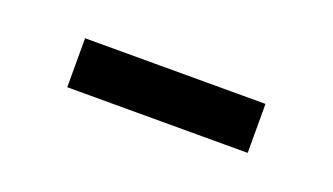

<svg xmlns="http://www.w3.org/2000/svg" viewBox="-26 -390 383 221"><g transform="rotate(20 165.5 -280.0)"><path d="M55 -310H276V-250H55Z"/></g></svg>

Font: Encode Sans Compressed
Style: Regular
Weight: 400
Designer: Pablo Impallari, Andres Torresi
Foundry: Pablo Impallari, Andres Torresi
Version: Version 1.000; ttfautohint (v1.00) -l 8 -r 50 -G 200 -x 14 -